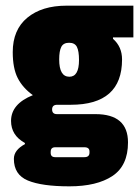

<svg xmlns="http://www.w3.org/2000/svg" viewBox="-20 -511 491 678"><path d="M175 44H278Q296 44 296 28V24Q296 9 278 9H175Q159 9 159 25V29Q159 44 175 44ZM215 -491H451V-379H379V-374Q411 -346 411 -301Q411 -141 230 -141H182Q164 -141 164 -124.5Q164 -108 181 -108H317Q432 -108 432 -8Q432 74 377 110.5Q322 147 225 147Q128 147 78.5 126.5Q29 106 29 50Q29 19 68 -2V-6Q19 -33 19 -84Q19 -144 96 -175Q60 -201 42.5 -235.5Q25 -270 25 -327Q25 -406 76.5 -448.5Q128 -491 215 -491ZM189 -301Q189 -240 225 -240Q259 -240 259 -299Q259 -331 251.5 -345.5Q244 -360 224 -360Q204 -360 196.5 -345.5Q189 -331 189 -301Z"/></svg>

Font: Passion One
Style: Regular
Weight: 400
Designer: Alejandro Lo Celso
Foundry: Fontstage
Version: Version 1.002